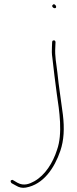

<svg xmlns="http://www.w3.org/2000/svg" viewBox="-20 -714 366 913"><path d="M35 157 55 168C71 178 86 181 103 178C187 163 239 85 267 3C284 -47 287 -103 279 -169C271 -234 259 -306 253 -368C248 -414 240 -444 243 -491L244 -514V-515C244 -517 241 -522 238 -522C231 -522 229 -521 228 -514L227 -491C226 -475 226 -458 229 -439C235 -387 242 -325 250 -268C262 -188 279 -78 251 -1C232 59 195 119 143 148C121 160 94 172 63 155L41 142C40 141 40 141 36 142C27 144 31 153 35 157ZM228 -686C228 -681 234 -675 240 -675C245 -675 247 -677 247 -682C247 -687 241 -694 236 -694C234 -694 228 -689 228 -686Z"/></svg>

Font: Stray Cat
Style: ExLtCn
Weight: 200
Version: Version 1.0